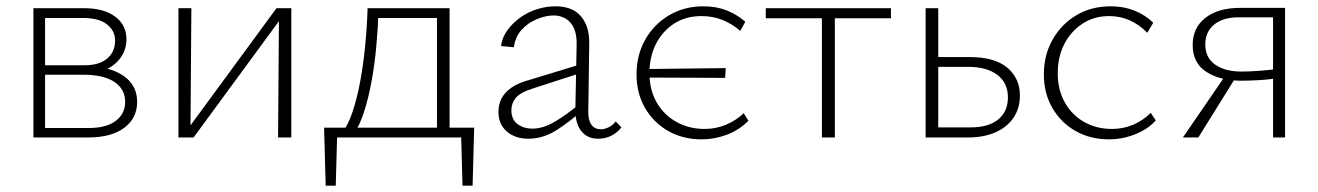

<svg xmlns="http://www.w3.org/2000/svg" viewBox="-20 -436 4181 609"><path d="M86 0V-410H247Q309 -410 345 -383.5Q381 -357 381 -312Q381 -280 364 -255Q347 -230 317 -216Q287 -202 245 -202L251 -226Q327 -226 371 -196Q415 -166 415 -113Q415 -61 374 -30.5Q333 0 260 0ZM123 -30H262Q317 -30 347 -52.5Q377 -75 377 -113Q377 -153 343 -176Q309 -199 244 -199H111V-229H249Q294 -229 319.5 -250Q345 -271 345 -307Q345 -339 319 -359Q293 -379 243 -379H123Z M862 0 865 -410H904V0ZM546 0V-410H587L584 0ZM570 0V-19L857 -410H881V-391L594 0Z M1065 -15Q1084 -39 1098 -80.5Q1112 -122 1122 -175Q1132 -228 1138 -288Q1144 -348 1146 -410H1181Q1179 -348 1173.5 -288Q1168 -228 1158 -175Q1148 -122 1134.5 -80.5Q1121 -39 1104 -15ZM1013 153 1008 -31H1050L1045 153ZM1026 0 1016 -31H1484L1466 0ZM1447 153 1442 -31H1484L1479 153ZM1366 0V-410H1406V0ZM1167 -379V-410H1384V-379Z M1877 4Q1843 4 1823.5 -20.5Q1804 -45 1805 -92L1809 -291Q1810 -325 1801 -345.5Q1792 -366 1775 -376.5Q1758 -387 1736 -387Q1712 -387 1683.5 -375.5Q1655 -364 1634.5 -341.5Q1614 -319 1610 -286L1569 -290Q1573 -318 1590 -341Q1607 -364 1631 -381Q1655 -398 1684 -407Q1713 -416 1742 -416Q1796 -416 1823 -384Q1850 -352 1849 -297L1846 -85Q1845 -56 1855.5 -41Q1866 -26 1886 -26Q1898 -26 1911 -32.5Q1924 -39 1933 -51L1951 -32Q1938 -15 1919 -5.5Q1900 4 1877 4ZM1656 4Q1614 4 1587.5 -19Q1561 -42 1561 -81Q1561 -104 1570.5 -123Q1580 -142 1601.5 -157.5Q1623 -173 1661 -183L1828 -234L1833 -208L1672 -156Q1630 -143 1616 -125.5Q1602 -108 1602 -87Q1602 -57 1621.5 -42.5Q1641 -28 1669 -28Q1702 -28 1739 -49.5Q1776 -71 1819 -107L1830 -89Q1788 -50 1745 -23Q1702 4 1656 4Z M2206 6Q2146 6 2099.5 -20.5Q2053 -47 2026 -93.5Q1999 -140 1999 -200Q1999 -262 2027 -311Q2055 -360 2103 -388Q2151 -416 2211 -416Q2252 -416 2285 -403Q2318 -390 2344 -367L2328 -338Q2303 -360 2272 -372.5Q2241 -385 2205 -385Q2155 -385 2118 -361Q2081 -337 2060.5 -296.5Q2040 -256 2040 -204Q2040 -151 2063 -111Q2086 -71 2126 -49Q2166 -27 2215 -27Q2251 -27 2283 -40.5Q2315 -54 2339 -77L2354 -53Q2324 -23 2285 -8.5Q2246 6 2206 6ZM2280 -189 2021 -190 2023 -217 2282 -220Z M2587 0V-410H2628V0ZM2409 -378V-410H2806V-378Z M2916 0V-410H2956V-32H3060Q3115 -32 3146 -57Q3177 -82 3177 -127Q3177 -173 3143.5 -198.5Q3110 -224 3050 -224H2945V-255H3056Q3094 -255 3123.5 -247Q3153 -239 3173 -223Q3193 -207 3204 -184.5Q3215 -162 3215 -133Q3215 -93 3195 -63Q3175 -33 3138 -16.5Q3101 0 3050 0Z M3498 6Q3438 6 3391.5 -20.5Q3345 -47 3318 -93.5Q3291 -140 3291 -200Q3291 -262 3319 -311Q3347 -360 3394.5 -388Q3442 -416 3503 -416Q3544 -416 3578 -402.5Q3612 -389 3638 -364L3619 -332Q3595 -357 3564.5 -371Q3534 -385 3498 -385Q3450 -385 3413 -360.5Q3376 -336 3355.5 -295.5Q3335 -255 3335 -204Q3335 -151 3357.5 -111Q3380 -71 3419 -49Q3458 -27 3507 -27Q3543 -27 3574.5 -40.5Q3606 -54 3630 -78L3646 -54Q3627 -33 3602 -20Q3577 -7 3551 -0.5Q3525 6 3498 6Z M4018 0V-381H3908Q3859 -381 3831 -358Q3803 -335 3803 -295Q3803 -253 3834.5 -231Q3866 -209 3918 -209Q3942 -209 3976 -211.5Q4010 -214 4035 -218V-189Q4010 -184 3976 -182Q3942 -180 3918 -180Q3850 -180 3806.5 -208Q3763 -236 3763 -293Q3763 -348 3803.5 -379.5Q3844 -411 3913 -411H4056V0ZM3732 0 3870 -201 3898 -188 3781 0Z"/></svg>

Font: Ysabeau Office ExtraLight
Style: Regular
Weight: 250
Designer: Christian Thalmann (Catharsis Fonts)
Version: Version 2.001;gftools[0.9.30]; featfreeze: tnum,lnum,ss02